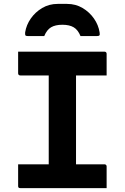

<svg xmlns="http://www.w3.org/2000/svg" viewBox="-20 -965 640 985"><path d="M370 -75H226L230 -116Q230 -133 230 -154Q230 -175 230 -192Q230 -246 230 -300Q230 -354 230 -407.5Q230 -461 230 -515.5Q230 -570 230 -625H375L370 -584Q370 -568 370 -548Q370 -528 370 -511Q370 -456 370 -401.5Q370 -347 370 -292.5Q370 -238 370 -184Q370 -130 370 -75ZM527 0H84Q81 0 79 -0.5Q77 -1 75.5 -2.5Q74 -4 73.5 -6Q73 -8 73 -11Q73 -31 73 -49Q73 -67 73 -84.5Q73 -102 73 -122H516Q520 -122 522 -120.5Q524 -119 525.5 -117Q527 -115 527 -111Q527 -91 527 -73.5Q527 -56 527 -38Q527 -20 527 0ZM73 -700H516Q521 -700 524 -697Q527 -694 527 -689Q527 -674 527 -660Q527 -646 527 -633Q527 -620 527 -606.5Q527 -593 527 -578H84Q79 -578 76 -581Q73 -584 73 -589Q73 -604 73 -617.5Q73 -631 73 -644.5Q73 -658 73 -672Q73 -686 73 -700ZM207 -780Q186 -780 165 -780Q144 -780 123 -780Q113 -780 110.5 -783.5Q108 -787 109 -799Q115 -837 138 -870Q161 -903 196.5 -924Q232 -945 276 -945H324Q368 -945 403.5 -924Q439 -903 462 -870Q485 -837 491 -799Q493 -787 490 -783.5Q487 -780 477 -780Q456 -780 435 -780Q414 -780 393 -780Q380 -812 358 -825Q336 -838 300 -838Q264 -838 242 -825Q220 -812 207 -780Z"/></svg>

Font: RecMonoLinear Nerd Font Mono
Style: Bold
Weight: 700
Monospace: yes
Version: Version 1.085; ttfautohint (v1.8.4.7-5d5b);Nerd Fonts 3.2.1